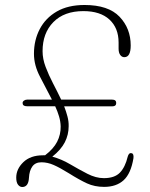

<svg xmlns="http://www.w3.org/2000/svg" viewBox="-20 -739 600 769"><path d="M45 -27.5Q45 -62 73.5 -89.5Q102 -117 152 -117Q156.5 -117 160.5 -117Q194 -142.5 208.8 -171.2Q223.5 -200 223 -232.5Q222.5 -252.5 216.5 -272.8Q210.5 -293 201 -313.5H87.5Q70.5 -313.5 70.5 -326.5Q70.5 -332 76 -336Q81.5 -340 88.5 -340H188Q165 -385 140.5 -431.2Q116 -477.5 116 -523.5Q116 -578 139.2 -622.5Q162.5 -667 207.5 -693Q252.5 -719 318.5 -719Q414 -719 458.8 -672Q503.5 -625 503.5 -557Q503.5 -510 478 -510Q468 -510 461.5 -519Q455 -528 455 -544V-568.5Q455 -627 418.2 -660.8Q381.5 -694.5 314 -694.5Q237 -694.5 193.8 -650.5Q150.5 -606.5 150.5 -534Q150.5 -503 162.8 -470.8Q175 -438.5 192.2 -405.5Q209.5 -372.5 225 -340H429Q445.5 -340 445.5 -326.5Q445.5 -313 429 -313H237Q245 -292.5 250.2 -272.5Q255.5 -252.5 255 -233.5Q255 -199.5 239.8 -169.5Q224.5 -139.5 189.5 -111.5Q225.5 -102 260.8 -81.2Q296 -60.5 330 -43Q364 -25.5 396 -25.5Q439 -25.5 460.2 -47.5Q481.5 -69.5 491.5 -111.5Q496 -128 507 -125.5Q516.5 -123.5 514.5 -105.5Q504.5 -44 475.2 -17.2Q446 9.5 397 9.5Q359 9.5 328.5 -4.5Q298 -18.5 255 -45.5Q219.5 -67.5 195 -78.2Q170.5 -89 146 -89Q121.5 -89 109.5 -72.2Q97.5 -55.5 96 -27Q94 10 69 10Q59.5 10 52.2 0.8Q45 -8.5 45 -27.5Z"/></svg>

Font: Fraunces 72pt SuperSoft Thin
Style: Regular
Weight: 100
Version: Version 1.000;[b76b70a41]